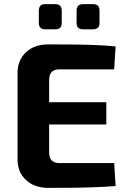

<svg xmlns="http://www.w3.org/2000/svg" viewBox="-20 -908 619 930"><path d="M213 -693Q267 -693 324 -692.5Q381 -692 436.5 -690Q492 -688 540 -683L533 -572H268Q243 -572 230.5 -559.5Q218 -547 218 -521V-169Q218 -144 230.5 -131Q243 -118 268 -118H533L540 -7Q492 -3 436.5 -1Q381 1 324 1.5Q267 2 213 2Q147 2 106 -36Q65 -74 65 -136V-554Q65 -617 106 -655Q147 -693 213 -693ZM83 -413H495V-305H83ZM431 -888Q462 -888 462 -856V-797Q462 -766 431 -766H382Q351 -766 351 -797V-856Q351 -888 382 -888ZM248 -888Q279 -888 279 -856V-797Q279 -766 248 -766H199Q168 -766 168 -797V-856Q168 -888 199 -888Z"/></svg>

Font: Exo 2
Style: Bold
Weight: 700
Designer: Natanael Gama
Foundry: Natanael Gama
Version: Version 2.010